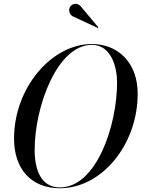

<svg xmlns="http://www.w3.org/2000/svg" viewBox="-20 -995 755 1025"><path d="M367 -908.5 502.5 -845.5 505.5 -848.5 409.5 -963C388.5 -983.5 363 -974 353.5 -957.5C344 -941 351 -918 367 -908.5ZM300 10C523 10 715 -222 715 -495C715 -658 613 -760 470 -760C257 -760 55 -528 55 -255C55 -92 147 10 300 10ZM470 -755.5C574 -755.5 605 -637 605 -555C605 -323 494 5.5 300 5.5C196 5.5 165 -93 165 -195C165 -427 286 -755.5 470 -755.5Z"/></svg>

Font: Bodoni* 36pt
Style: Italic
Weight: 400
Italic angle: -13°
Version: Version 2.3